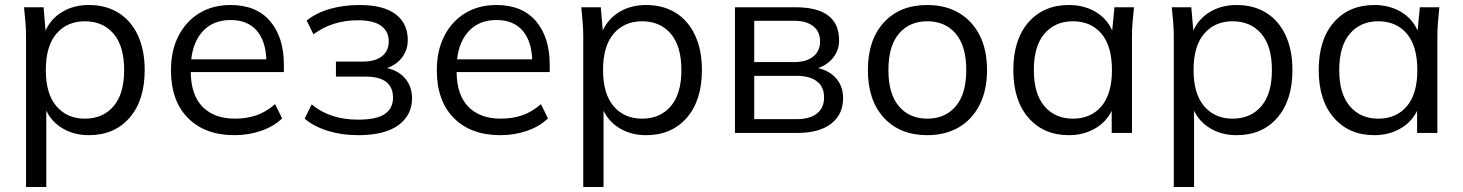

<svg xmlns="http://www.w3.org/2000/svg" viewBox="-20 -531 5845 767"><path d="M84 216V-386Q84 -414 81.5 -443.5Q79 -473 76 -502H154L162 -409Q184 -457 229.5 -484Q275 -511 335 -511Q403 -511 453 -480Q503 -449 530.5 -390.5Q558 -332 558 -251Q558 -130 497.5 -60.5Q437 9 335 9Q277 9 232 -17Q187 -43 165 -89V216ZM319 -57Q391 -57 433.5 -106.5Q476 -156 476 -251Q476 -347 433.5 -396.5Q391 -446 319 -446Q248 -446 205.5 -396.5Q163 -347 163 -251Q163 -156 205.5 -106.5Q248 -57 319 -57Z M917 9Q799 9 731 -59.5Q663 -128 663 -250Q663 -329 693 -387.5Q723 -446 776.5 -478.5Q830 -511 901 -511Q1004 -511 1059 -446.5Q1114 -382 1114 -273V-243H742Q743 -151 789.5 -104Q836 -57 919 -57Q964 -57 1003 -70Q1042 -83 1079 -115L1107 -58Q1074 -26 1023.5 -8.5Q973 9 917 9ZM901 -451Q834 -451 793 -409Q752 -367 744 -294H1044Q1041 -369 1004.5 -410Q968 -451 901 -451Z M1410 9Q1345 9 1289 -8.5Q1233 -26 1197 -57L1225 -114Q1298 -53 1410 -53Q1484 -53 1517 -75.5Q1550 -98 1550 -141Q1550 -225 1440 -225H1322V-285H1430Q1478 -285 1505.5 -306Q1533 -327 1533 -366Q1533 -405 1503 -427.5Q1473 -450 1409 -450Q1308 -450 1232 -394L1205 -449Q1246 -481 1300 -496Q1354 -511 1417 -511Q1511 -511 1560 -474.5Q1609 -438 1609 -371Q1609 -332 1586.5 -302Q1564 -272 1526 -259Q1572 -249 1599 -217Q1626 -185 1626 -138Q1626 -71 1571.5 -31Q1517 9 1410 9Z M1979 9Q1861 9 1793 -59.5Q1725 -128 1725 -250Q1725 -329 1755 -387.5Q1785 -446 1838.5 -478.5Q1892 -511 1963 -511Q2066 -511 2121 -446.5Q2176 -382 2176 -273V-243H1804Q1805 -151 1851.5 -104Q1898 -57 1981 -57Q2026 -57 2065 -70Q2104 -83 2141 -115L2169 -58Q2136 -26 2085.5 -8.5Q2035 9 1979 9ZM1963 -451Q1896 -451 1855 -409Q1814 -367 1806 -294H2106Q2103 -369 2066.5 -410Q2030 -451 1963 -451Z M2310 216V-386Q2310 -414 2307.5 -443.5Q2305 -473 2302 -502H2380L2388 -409Q2410 -457 2455.5 -484Q2501 -511 2561 -511Q2629 -511 2679 -480Q2729 -449 2756.5 -390.5Q2784 -332 2784 -251Q2784 -130 2723.5 -60.5Q2663 9 2561 9Q2503 9 2458 -17Q2413 -43 2391 -89V216ZM2545 -57Q2617 -57 2659.5 -106.5Q2702 -156 2702 -251Q2702 -347 2659.5 -396.5Q2617 -446 2545 -446Q2474 -446 2431.5 -396.5Q2389 -347 2389 -251Q2389 -156 2431.5 -106.5Q2474 -57 2545 -57Z M2916 0V-502H3158Q3332 -502 3332 -370Q3332 -331 3309 -301.5Q3286 -272 3248 -259Q3295 -248 3321.5 -216.5Q3348 -185 3348 -139Q3348 -74 3300.5 -37Q3253 0 3166 0ZM2993 -283H3153Q3201 -283 3228.5 -305Q3256 -327 3256 -366Q3256 -405 3228.5 -426.5Q3201 -448 3153 -448H2993ZM2993 -55H3162Q3215 -55 3243.5 -77.5Q3272 -100 3272 -142Q3272 -184 3243.5 -206Q3215 -228 3162 -228H2993Z M3684 9Q3575 9 3511 -60.5Q3447 -130 3447 -251Q3447 -372 3511 -441.5Q3575 -511 3684 -511Q3757 -511 3810.5 -479.5Q3864 -448 3893.5 -390Q3923 -332 3923 -251Q3923 -171 3893.5 -112.5Q3864 -54 3810.5 -22.5Q3757 9 3684 9ZM3684 -57Q3756 -57 3798 -106.5Q3840 -156 3840 -251Q3840 -347 3798 -396.5Q3756 -446 3684 -446Q3613 -446 3571 -396.5Q3529 -347 3529 -251Q3529 -156 3571 -106.5Q3613 -57 3684 -57Z M4250 9Q4149 9 4088.5 -60.5Q4028 -130 4028 -251Q4028 -373 4088.5 -442Q4149 -511 4250 -511Q4310 -511 4356 -484Q4402 -457 4423 -409L4432 -502H4510Q4507 -473 4504.5 -443.5Q4502 -414 4502 -386V0H4421V-88Q4398 -42 4352.5 -16.5Q4307 9 4250 9ZM4266 -57Q4338 -57 4380 -106.5Q4422 -156 4422 -251Q4422 -347 4380 -396.5Q4338 -446 4266 -446Q4195 -446 4152.5 -396.5Q4110 -347 4110 -251Q4110 -156 4152.5 -106.5Q4195 -57 4266 -57Z M4669 216V-386Q4669 -414 4666.5 -443.5Q4664 -473 4661 -502H4739L4747 -409Q4769 -457 4814.5 -484Q4860 -511 4920 -511Q4988 -511 5038 -480Q5088 -449 5115.5 -390.5Q5143 -332 5143 -251Q5143 -130 5082.5 -60.5Q5022 9 4920 9Q4862 9 4817 -17Q4772 -43 4750 -89V216ZM4904 -57Q4976 -57 5018.5 -106.5Q5061 -156 5061 -251Q5061 -347 5018.5 -396.5Q4976 -446 4904 -446Q4833 -446 4790.5 -396.5Q4748 -347 4748 -251Q4748 -156 4790.5 -106.5Q4833 -57 4904 -57Z M5470 9Q5369 9 5308.5 -60.5Q5248 -130 5248 -251Q5248 -373 5308.5 -442Q5369 -511 5470 -511Q5530 -511 5576 -484Q5622 -457 5643 -409L5652 -502H5730Q5727 -473 5724.5 -443.5Q5722 -414 5722 -386V0H5641V-88Q5618 -42 5572.5 -16.5Q5527 9 5470 9ZM5486 -57Q5558 -57 5600 -106.5Q5642 -156 5642 -251Q5642 -347 5600 -396.5Q5558 -446 5486 -446Q5415 -446 5372.5 -396.5Q5330 -347 5330 -251Q5330 -156 5372.5 -106.5Q5415 -57 5486 -57Z"/></svg>

Font: Mulish
Style: Regular
Weight: 400
Designer: Vernon Adams
Foundry: Vernon Adams
Version: Version 3.603; ttfautohint (v1.8.3)